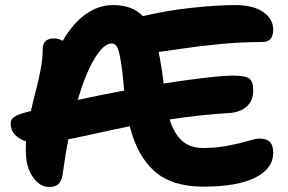

<svg xmlns="http://www.w3.org/2000/svg" viewBox="-20 -731 1140 759"><path d="M171.9 7.8Q137.2 7.8 109.6 -31.7Q82 -71.3 82 -136.2Q82 -159.7 83 -171.9Q55.7 -180.7 38.8 -199Q22 -217.3 22 -242.2Q22 -258.3 35.2 -268.3Q48.3 -278.3 89.8 -289.1Q91.8 -289.6 95.9 -290.5Q100.1 -291.5 102.1 -292Q106.9 -314.9 121.3 -370.8Q135.7 -426.8 142.3 -464.6Q148.9 -502.4 148.9 -539.1Q148.9 -557.6 160.2 -568.4Q171.4 -579.1 192.9 -579.1Q210.4 -579.1 228 -569.8Q268.1 -638.7 318.8 -674.8Q369.6 -710.9 426.8 -710.9Q503.9 -710.9 544.9 -667Q635.3 -689 736.6 -700Q837.9 -710.9 910.2 -710.9Q980.5 -710.9 1020.3 -683.6Q1060.1 -656.2 1060.1 -613.8Q1060.1 -564.9 1017.1 -564.9Q935.1 -564.9 852.3 -557.1Q769.5 -549.3 697.3 -538.3Q625 -527.3 606.9 -525.9Q617.7 -475.6 627 -400.9Q829.6 -432.1 902.8 -432.1Q949.7 -432.1 965.3 -420.4Q981 -408.7 981 -374Q981 -333 955.3 -310.1Q929.7 -287.1 887.2 -284.2Q768.6 -277.3 650.9 -258.8Q667.5 -203.6 699.2 -174.8Q731 -146 783.2 -146Q835.9 -146 882.8 -155.3Q929.7 -164.6 960.4 -173.8Q991.2 -183.1 1004.9 -183.1Q1035.6 -183.1 1047.9 -168.9Q1060.1 -154.8 1060.1 -127Q1060.1 -64.5 989 -28.8Q918 6.8 784.2 6.8Q659.2 6.8 590.6 -54.2Q522 -115.2 493.2 -231.9Q441.9 -221.7 361.1 -203.9Q280.3 -186 250 -180.2Q237.8 -116.7 229 -50.8Q226.1 -19 212.4 -4.9Q198.7 9.3 171.9 7.8ZM420.9 -559.1Q390.1 -559.1 354 -499.8Q317.9 -440.4 287.1 -335.9Q385.3 -357.4 471.2 -373Q463.9 -455.1 456.5 -495.4Q449.2 -535.6 441.7 -547.4Q434.1 -559.1 420.9 -559.1Z"/></svg>

Font: Shantell Sans Irregular
Style: Bold
Weight: 700
Designer: Stephen Nixon, Anya Danilova, Shantell Martin
Foundry: Arrow Type
Version: Version 1.006;[9816181b4]